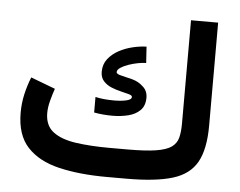

<svg xmlns="http://www.w3.org/2000/svg" viewBox="-50 -740 998 799"><g transform="rotate(5 449.5 -340.0)"><path d="M425.3 -121.6H499.5Q574.2 -121.6 617.9 -128.4Q661.6 -135.3 682.6 -150.1Q703.6 -165 710 -189.2Q716.3 -213.4 716.3 -248.5V-680.2H829.6V-250Q829.6 -151.9 799.3 -97.4Q769 -43 698.5 -21.5Q627.9 0 505.9 0H425.3Q309.6 0 223.9 -20.3Q138.2 -40.5 90.8 -91.6Q43.5 -142.6 43.5 -235.4Q43.5 -275.4 52.2 -313.5Q61 -351.6 74.7 -385.3L176.8 -346.7Q168.9 -324.2 161.4 -296.1Q153.8 -268.1 153.8 -242.7Q154.3 -190.9 188.5 -165Q222.7 -139.2 283.9 -130.4Q345.2 -121.6 425.3 -121.6ZM348.1 -327.6Q381.3 -319.8 426.3 -319.8Q455.1 -319.8 477.1 -324.7Q499 -329.6 499 -340.8Q499 -347.2 485.6 -351.1Q472.2 -355 452.1 -359.6Q432.1 -364.3 412.1 -372.3Q392.1 -380.4 378.4 -395.3Q364.7 -410.2 364.7 -434.6Q364.7 -465.8 382.3 -488.3Q399.9 -510.7 427.2 -525.4Q454.6 -540 485.1 -547.1Q515.6 -554.2 541.5 -554.7L545.9 -486.8Q532.2 -486.8 512.5 -483.2Q492.7 -479.5 472.9 -472.7Q453.1 -465.8 439.9 -457Q426.8 -448.2 426.8 -438.5Q426.8 -430.2 447 -425.8Q467.3 -421.4 493.7 -414.3Q520 -407.2 538.1 -390.1Q559.6 -372.6 559.6 -342.8Q559.6 -309.1 540.3 -290Q521 -271 490.2 -263.4Q459.5 -255.9 424.3 -255.9Q405.3 -255.9 385.7 -257.6Q366.2 -259.3 348.1 -262.7Z"/></g></svg>

Font: Vazirmatn RD UI SemiBold
Style: Regular
Weight: 600
Designer: Saber Rastikerdar
Foundry: Saber Rastikerdar
Version: Version 33.003